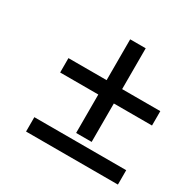

<svg xmlns="http://www.w3.org/2000/svg" viewBox="-143 -815 923 921"><g transform="rotate(30 318.5 -354.5)"><path d="M112.3 -118.2H621.1V-38.6H112.3ZM323.7 -445.3V-671.4H409.7V-445.3H621.1V-365.7H409.7V-152.8H323.7V-365.7H112.3V-445.3Z"/></g></svg>

Font: Meera Inimai
Style: Regular
Weight: 400
Version: 2.0.0+20160526